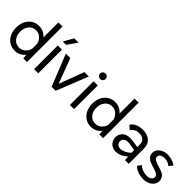

<svg xmlns="http://www.w3.org/2000/svg" viewBox="174 -1803 2866 2866"><g transform="rotate(45 1606.5 -370.0)"><path d="M434 -750V-432C392 -484 337.3 -510 270 -510C200.7 -510 145 -485.2 103 -435.5C61 -385.8 40 -324 40 -250C40 -176 61 -114.2 103 -64.5C145 -14.8 200.7 10 270 10C338.7 10 394.3 -17.3 437 -72L441 0H520V-750ZM284 -69C236 -69 197.8 -86.2 169.5 -120.5C141.2 -154.8 127 -198 127 -250C127 -302 141.2 -345.3 169.5 -380C197.8 -414.7 236 -432 284 -432C319.3 -432 350.8 -420 378.5 -396C406.2 -372 424.7 -341.3 434 -304V-196C424.7 -158.7 406.2 -128.2 378.5 -104.5C350.8 -80.8 319.3 -69 284 -69Z M680 -595H752L861 -750H770ZM670 0H758V-500H670Z M1232 -500 1084 -104 935 -500H841L1041 0H1126L1326 -500Z M1471 -593C1487 -593 1500.7 -598.5 1512 -609.5C1523.3 -620.5 1529 -634 1529 -650C1529 -666 1523.2 -679.8 1511.5 -691.5C1499.8 -703.2 1486.3 -709 1471 -709C1455 -709 1441.2 -703.3 1429.5 -692C1417.8 -680.7 1412 -666.7 1412 -650C1412 -634 1417.8 -620.5 1429.5 -609.5C1441.2 -598.5 1455 -593 1471 -593ZM1426 0H1514V-500H1426Z M2041 -750V-432C1999 -484 1944.3 -510 1877 -510C1807.7 -510 1752 -485.2 1710 -435.5C1668 -385.8 1647 -324 1647 -250C1647 -176 1668 -114.2 1710 -64.5C1752 -14.8 1807.7 10 1877 10C1945.7 10 2001.3 -17.3 2044 -72L2048 0H2127V-750ZM1891 -69C1843 -69 1804.8 -86.2 1776.5 -120.5C1748.2 -154.8 1734 -198 1734 -250C1734 -302 1748.2 -345.3 1776.5 -380C1804.8 -414.7 1843 -432 1891 -432C1926.3 -432 1957.8 -420 1985.5 -396C2013.2 -372 2031.7 -341.3 2041 -304V-196C2031.7 -158.7 2013.2 -128.2 1985.5 -104.5C1957.8 -80.8 1926.3 -69 1891 -69Z M2461 -510C2369.7 -510 2303.3 -480 2262 -420L2323 -366C2353.7 -412 2398.3 -435 2457 -435C2493.7 -435 2523.5 -425.8 2546.5 -407.5C2569.5 -389.2 2581 -362 2581 -326V-267L2490 -282C2408.7 -295.3 2347.8 -288 2307.5 -260C2267.2 -232 2247 -193 2247 -143C2247 -98.3 2261.3 -61.7 2290 -33C2318.7 -4.3 2355.3 10 2400 10C2462.7 10 2524.3 -17 2585 -71L2590 0H2668V-320C2668 -382 2648.7 -429.2 2610 -461.5C2571.3 -493.8 2521.7 -510 2461 -510ZM2337 -147C2337 -175 2349.5 -196.2 2374.5 -210.5C2399.5 -224.8 2441 -226.7 2499 -216L2581 -202V-145C2525.7 -94.3 2472 -69 2420 -69C2394.7 -69 2374.5 -76.2 2359.5 -90.5C2344.5 -104.8 2337 -123.7 2337 -147Z M2981 10C3036.3 10 3082.5 -4.3 3119.5 -33C3156.5 -61.7 3175 -98 3175 -142C3175 -161.3 3171.3 -178.7 3164 -194C3156.7 -209.3 3148.5 -221.5 3139.5 -230.5C3130.5 -239.5 3117.2 -248.2 3099.5 -256.5C3081.8 -264.8 3067.5 -270.8 3056.5 -274.5C3045.5 -278.2 3029.3 -283 3008 -289C2988 -295 2972.8 -299.8 2962.5 -303.5C2952.2 -307.2 2940.5 -312.3 2927.5 -319C2914.5 -325.7 2905.2 -333.7 2899.5 -343C2893.8 -352.3 2891 -363 2891 -375C2891 -397 2902.2 -413.7 2924.5 -425C2946.8 -436.3 2972 -441 3000 -439C3044 -435.7 3080.3 -420.7 3109 -394L3158 -454C3137.3 -470.7 3111.2 -484.2 3079.5 -494.5C3047.8 -504.8 3016.3 -510 2985 -510C2935 -510 2891.8 -496.5 2855.5 -469.5C2819.2 -442.5 2801 -407.3 2801 -364C2801 -349.3 2803 -335.8 2807 -323.5C2811 -311.2 2817.7 -300.2 2827 -290.5C2836.3 -280.8 2845 -272.8 2853 -266.5C2861 -260.2 2873 -253.8 2889 -247.5C2905 -241.2 2917 -236.7 2925 -234L2964 -221C2982 -215.7 2994.7 -211.8 3002 -209.5C3009.3 -207.2 3019.8 -203.2 3033.5 -197.5C3047.2 -191.8 3056.8 -186.5 3062.5 -181.5C3068.2 -176.5 3073.5 -170 3078.5 -162C3083.5 -154 3086 -145 3086 -135C3086 -112.3 3075.5 -94.3 3054.5 -81C3033.5 -67.7 3007.3 -61.7 2976 -63C2946 -63.7 2915.8 -70.2 2885.5 -82.5C2855.2 -94.8 2834 -109.7 2822 -127L2776 -67C2794.7 -45 2823.3 -26.7 2862 -12C2900.7 2.7 2940.3 10 2981 10Z"/></g></svg>

Font: Orkney
Style: Regular
Weight: 400
Designer: Samuel Oakes and Alfredo Marco Pradil
Foundry: Alfredo Marco Pradil
Version: 1.0; ttfautohint (v1.5)